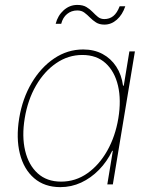

<svg xmlns="http://www.w3.org/2000/svg" viewBox="-20 -750 616 781"><path d="M225.6 11.2Q161.1 11.2 118.9 -25.1Q76.7 -61.5 60.8 -125Q44.9 -188.5 58.1 -269Q71.3 -349.1 108.6 -412.4Q146 -475.6 200.2 -512.2Q254.4 -548.8 318.4 -548.8Q362.8 -548.8 397 -530.5Q431.2 -512.2 452.9 -479Q474.6 -445.8 480.5 -401.4H483.4L506.3 -541H528.8L439 0H416.5L439 -136.7H436.5Q415.5 -92.8 382.8 -59.3Q350.1 -25.9 310.1 -7.3Q270 11.2 225.6 11.2ZM228.5 -11.2Q287.1 -11.2 335.2 -44.9Q383.3 -78.6 416.3 -137Q449.2 -195.3 461.4 -269Q473.6 -343.3 460 -401.4Q446.3 -459.5 409.7 -492.9Q373 -526.4 314.9 -526.4Q257.3 -526.4 208.5 -492.9Q159.7 -459.5 126.2 -401.4Q92.8 -343.3 80.6 -269Q68.4 -195.3 82.3 -137Q96.2 -78.6 133.3 -44.9Q170.4 -11.2 228.5 -11.2ZM404.8 -649.9Q384.3 -649.9 370.6 -658.7Q356.9 -667.5 345.9 -678.7Q335 -689.9 323.2 -698.7Q311.5 -707.5 294.4 -707.5Q270.5 -707.5 252.9 -693.1Q235.4 -678.7 229 -653.3H206.5Q214.8 -686.5 239 -708.3Q263.2 -730 294.4 -730Q317.4 -730 331.8 -721.2Q346.2 -712.4 356.9 -701.2Q367.7 -689.9 378.4 -681.2Q389.2 -672.4 404.3 -672.4Q425.3 -672.4 440.7 -684.6Q456.1 -696.8 466.8 -724.6H489.7Q478 -689.9 455.3 -669.9Q432.6 -649.9 404.8 -649.9Z"/></svg>

Font: Inter 17pt Thin
Style: Italic
Weight: 250
Italic angle: -9.3988°
Version: Version 4.001;git-66647c0bb